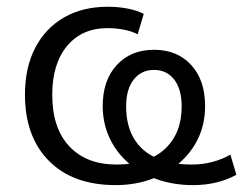

<svg xmlns="http://www.w3.org/2000/svg" viewBox="-20 -531 709 560"><path d="M317.4 8.9Q192.6 8.9 122.7 -61.8Q52.8 -132.5 52.8 -254.9Q52.8 -333.9 82.6 -391.3Q112.5 -448.8 166.7 -480.1Q221 -511.3 294.2 -511.3Q326 -511.3 353.7 -505.7Q381.3 -500.1 399.3 -490.5L381.5 -431Q365.3 -439.7 342 -444.3Q318.7 -448.9 293.4 -448.9Q218.9 -448.9 175.7 -397Q132.4 -345.1 132.4 -254.9Q132.4 -156.8 182.4 -104Q232.3 -51.1 319.5 -51.1Q412 -51.1 461 -96.6Q509.9 -142 509.9 -220.5Q509.9 -270.5 488.2 -298.8Q466.5 -327.1 429.2 -327.1Q391.8 -327.1 369.9 -298.8Q347.9 -270.5 347.9 -220.5Q347.9 -165.7 370.3 -127.6Q392.7 -89.6 435.6 -70.4Q478.5 -51.1 538.9 -51.1Q570.7 -51.1 599.2 -58.6Q627.7 -66.1 652 -80L669.4 -21.1Q614.2 8.9 543.2 8.9Q486.4 8.9 438.1 -8Q389.8 -24.9 354.3 -55.9Q318.8 -86.9 299.2 -129.3Q279.6 -171.8 279.6 -221.9Q279.6 -296.8 320.6 -341.3Q361.6 -385.8 429.2 -385.8Q496.8 -385.8 537.5 -341.6Q578.2 -297.3 578.2 -221.9Q578.2 -170.8 558.4 -128.3Q538.5 -85.9 502.5 -55.2Q466.5 -24.5 419.3 -7.8Q372.1 8.9 317.4 8.9Z"/></svg>

Font: Mulish ExtraLight
Style: Regular
Weight: 200
Designer: Vernon Adams
Foundry: Vernon Adams
Version: Version 3.603